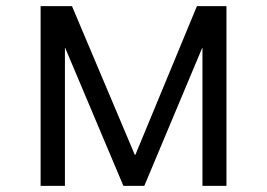

<svg xmlns="http://www.w3.org/2000/svg" viewBox="-20 -604 868 624"><path d="M112 0H191V-448H192L381 0H449L637 -448H638V0H716V-584H620L420 -101H418L214 -584H112Z"/></svg>

Font: Saira UNSAM SC
Style: Regular
Weight: 400
Designer: Hector Gatti with collaboration of the Omnibus-Type team
Foundry: Omnibus-Type
Version: Version 1.072;PS 001.072;hotconv 1.0.88;makeotf.lib2.5.64775